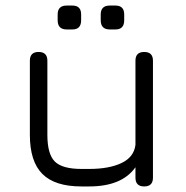

<svg xmlns="http://www.w3.org/2000/svg" viewBox="-20 -671 668 691"><path d="M499 -484Q530.5 -484 530.5 -452.5V-31.5Q530.5 0 499 0Q467.5 0 467.5 -31.5V-69Q418.5 0 301 0H273Q177.5 0 132.5 -45Q87.5 -90 87.5 -185.5V-452.5Q87.5 -484 119 -484Q150.5 -484 150.5 -452.5V-185.5Q150.5 -116.5 177.2 -89.8Q204 -63 273 -63H301Q372.5 -63 417.2 -84.2Q462 -105.5 467.5 -149.5V-452.5Q467.5 -484 499 -484ZM220 -565Q187.5 -565 187.5 -598V-619Q187.5 -651 220 -651H240.5Q272 -651 272 -619V-598Q272 -565 240.5 -565ZM375 -565Q342.5 -565 342.5 -598V-619Q342.5 -651 375 -651H395.5Q427 -651 427 -619V-598Q427 -565 395.5 -565Z"/></svg>

Font: Jura Light Medium
Style: Regular
Weight: 500
Version: Version 5.106